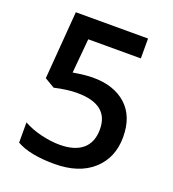

<svg xmlns="http://www.w3.org/2000/svg" viewBox="-132 -815 835 927"><g transform="rotate(20 285.5 -352.0)"><path d="M286.1 -445.8Q394 -445.8 457 -388.7Q520 -331.5 520 -225.1Q520 -118.7 448.5 -54.4Q377 9.8 251 9.8Q125 9.8 57.1 -28.8V-132.8Q96.7 -110.4 147.9 -98.1Q199.2 -85.9 243.2 -85.9Q320.8 -85.9 361.3 -120.6Q401.9 -155.3 401.9 -222.2Q401.9 -350.1 238.8 -350.1Q188.5 -350.1 123 -335L71.8 -365.2L99.1 -713.9H470.2V-611.8H200.2L184.1 -435.1Q246.6 -445.8 286.1 -445.8Z"/></g></svg>

Font: OpenSans-Semibold
Style: Regular
Weight: 600
Foundry: Ascender Corporation
Version: Version 1.10